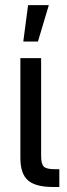

<svg xmlns="http://www.w3.org/2000/svg" viewBox="-20 -748 269 768"><path d="M193.4 0Q122.1 0 91.8 -26.6Q61.5 -53.2 61.5 -116.2V-515.6H144.5V-125Q144.5 -92.3 155 -81.8Q165.5 -71.3 197.3 -71.3H217.3V0ZM73.2 -582 92.3 -727.5H175.3L131.8 -582Z"/></svg>

Font: Inter Display
Style: Regular
Weight: 400
Designer: Rasmus Andersson
Foundry: rsms
Version: Version 4.001;git-9221beed3